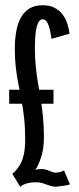

<svg xmlns="http://www.w3.org/2000/svg" viewBox="-20 -702 300 732"><path d="M57.5 10.5 27 -39Q30.5 -42 38.5 -50Q46.5 -58 55.8 -73Q65 -88 70.5 -112Q76 -136 76 -172Q76 -215.5 72 -250.8Q68 -286 62.5 -317.2Q57 -348.5 50.8 -378.8Q44.5 -409 40.5 -442.2Q36.5 -475.5 36.5 -514.5Q36.5 -552 42 -582.8Q47.5 -613.5 60 -635.5Q72.5 -657.5 92.8 -669.8Q113 -682 142.5 -682Q169.5 -682 188.2 -672.2Q207 -662.5 218.8 -646.5Q230.5 -630.5 236.8 -611.5Q243 -592.5 245 -573.5L176 -554Q173.5 -577.5 168.8 -594.2Q164 -611 158 -619.8Q152 -628.5 142.5 -628.5Q132.5 -628.5 126 -616Q119.5 -603.5 116.2 -579.5Q113 -555.5 113 -519.5Q113 -480.5 116.5 -446.8Q120 -413 125.5 -381.2Q131 -349.5 136 -318Q141 -286.5 144.2 -252.5Q147.5 -218.5 147.5 -179.5Q147.5 -136.5 137.5 -105Q127.5 -73.5 115 -54Q120.5 -56 126 -56.8Q131.5 -57.5 137.5 -57.5Q146 -57.5 153.2 -55.8Q160.5 -54 167.2 -51Q174 -48 180.2 -46Q186.5 -44 192.5 -43.5Q202.5 -44 210.5 -46.5Q218.5 -49 224 -52.5L246.5 0.5Q245 2 236.8 3.8Q228.5 5.5 216.8 7.2Q205 9 191 10Q180.5 9 171.8 6.5Q163 4 155 0.8Q147 -2.5 137.2 -5Q127.5 -7.5 114.5 -7Q97 -7 80.8 -2.2Q64.5 2.5 57.5 10.5ZM15 -306.5V-360H184V-306.5Z"/></svg>

Font: Anybody UltraCondensed
Style: Regular
Weight: 400
Width: 1
Version: Version 1.113;gftools[0.9.25]